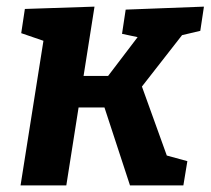

<svg xmlns="http://www.w3.org/2000/svg" viewBox="-20 -559 635 579"><path d="M42 0 111 -436 44 -459 55 -532 265 -539 232 -330H306L395 -447L348 -457L359 -530L595 -539L584 -466L529 -453L408 -298L483 -90L545 -73L533 0H372L295 -235H217L180 0Z"/></svg>

Font: Bitter
Style: Bold Italic
Weight: 700
Italic angle: -9°
Designer: Sol Matas, and Bitter project Authors
Foundry: Sol Matas
Version: Version 2.001